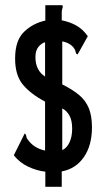

<svg xmlns="http://www.w3.org/2000/svg" viewBox="-20 -671 390 737"><path d="M154 46V-12Q120 -16 87.5 -31.5Q55 -47 33 -75L75 -159Q80 -155 81 -147.5Q82 -140 87 -135Q97 -120 113.5 -109Q130 -98 153 -93V-281Q98 -310 68 -346Q38 -382 38 -446Q38 -516 72.5 -549Q107 -582 154 -592V-651H219Q221 -649 221 -646Q221 -643 219 -637Q217 -631 217 -624V-593Q248 -587 273 -573Q298 -559 317 -532L278 -462Q272 -463 270.5 -471Q269 -479 266 -483Q258 -496 245 -503Q232 -510 219 -512V-347Q259 -327 284 -306Q309 -285 321 -255.5Q333 -226 333 -182Q333 -113 302 -68Q271 -23 217 -13V46ZM153 -377V-509Q139 -505 127.5 -491Q116 -477 116 -452Q116 -401 153 -377ZM219 -95Q236 -102 246.5 -124Q257 -146 257 -177Q257 -209 246.5 -227.5Q236 -246 219 -255Z"/></svg>

Font: Inconsolata ExtraCondensed ExtraBold
Style: Regular
Weight: 800
Width: 2
Monospace: yes
Designer: Raph Levien, Cyreal, Brenton Simpson
Foundry: Raph Levien, Cyreal, Google
Version: Version 3.001; ttfautohint (v1.8.2.53-6de2)